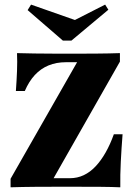

<svg xmlns="http://www.w3.org/2000/svg" viewBox="-20 -797 575 817"><path d="M25 0V-36.3L308.1 -532.3H261.3Q219.4 -532.3 186.3 -518.5Q153.2 -504.8 128.2 -477.8Q103.2 -450.8 85.5 -409.7H47.6Q50.8 -454 52.4 -494.8Q54 -535.5 52.4 -571Q83.1 -570.2 127 -569.4Q171 -568.5 236.3 -568.5H291.9Q339.5 -568.5 392.3 -569Q445.2 -569.4 490.3 -571V-534.7L208.1 -38.7H277.4Q308.9 -38.7 336.3 -51.6Q363.7 -64.5 387.1 -89.5Q410.5 -114.5 429.8 -148.8Q449.2 -183.1 464.5 -225.8H501.6Q496.8 -165.3 494 -108.9Q491.1 -52.4 491.9 0Q458.1 -1.6 408.5 -2Q358.9 -2.4 284.7 -2.4H235.5Q184.7 -2.4 129.4 -2Q74.2 -1.6 25 0ZM427.4 -777.4 441.1 -755.6 283.9 -624.2H247.6L97.6 -754L112.1 -777.4L339.5 -697.6L253.2 -688.7Z"/></svg>

Font: Playfair 9pt Black
Style: Regular
Weight: 900
Designer: Claus Eggers Sørensen
Foundry: Claus Eggers Sørensen
Version: Version 2.203